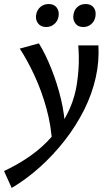

<svg xmlns="http://www.w3.org/2000/svg" viewBox="-74 -643 541 952"><path d="M-16 289 -54 205Q17 172 77 129.5Q137 87 182 35.5Q227 -16 257.5 -74.5Q288 -133 302 -198Q312 -249 315.5 -304Q319 -359 314 -418H414Q416 -379 413 -339.5Q410 -300 401 -260Q383 -178 343.5 -99Q304 -20 248 52Q192 124 125 184.5Q58 245 -16 289ZM185 72Q180 -20 156 -106.5Q132 -193 97 -268.5Q62 -344 24 -402L119 -428Q153 -372 181.5 -300Q210 -228 228.5 -151Q247 -74 249 1ZM155 -509Q128 -509 114 -528Q100 -547 106 -574Q111 -596 127.5 -609.5Q144 -623 168 -623Q194 -623 207.5 -605Q221 -587 216 -560Q212 -538 195 -523.5Q178 -509 155 -509ZM339 -509Q312 -509 298.5 -528.5Q285 -548 291 -574Q295 -596 311 -609.5Q327 -623 351 -623Q378 -623 391 -605Q404 -587 399 -560Q395 -538 378.5 -523.5Q362 -509 339 -509Z"/></svg>

Font: Ysabeau Infant SemiBold
Style: Italic
Weight: 600
Italic angle: -12°
Designer: Christian Thalmann (Catharsis Fonts)
Version: Version 2.002; featfreeze: ss01,ss02,lnum